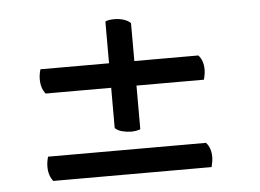

<svg xmlns="http://www.w3.org/2000/svg" viewBox="-38 -621 676 499"><g transform="rotate(-5 300.0 -371.5)"><path d="M82 -397Q70 -412 70 -435Q70 -447 74 -461H253V-570Q261 -574 277 -574Q289 -574 300.5 -570.5Q312 -567 319 -560V-461H486Q499 -447 499 -423Q499 -412 495 -397H319V-283Q308 -279 295 -279Q284 -279 272 -282Q260 -285 253 -292V-397ZM82 -169Q70 -184 70 -207Q70 -219 74 -233H486Q499 -219 499 -195Q499 -184 495 -169Z"/></g></svg>

Font: Petrona SemiBold
Style: Regular
Weight: 600
Designer: Ringo R. Seeber
Foundry: Ringo R. Seeber
Version: Version 2.001; ttfautohint (v1.8.3)